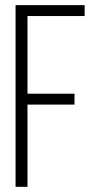

<svg xmlns="http://www.w3.org/2000/svg" viewBox="-20 -720 376 740"><path d="M40 0V-700.2H306.2V-658.2H85.9V-358.9H267.1V-316.9H85.9V0Z"/></svg>

Font: Bebas Neue Book
Style: Regular
Weight: 400
Designer: Ryoichi Tsunekawa
Foundry: Ryoichi Tsunekawa
Version: Version 001.003